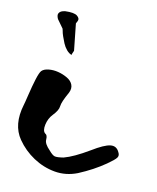

<svg xmlns="http://www.w3.org/2000/svg" viewBox="-105 -753 681 833"><g transform="rotate(15 235.0 -336.0)"><path d="M93 -601 63 -636Q54 -652 58.5 -661Q63 -670 74 -674L84 -677Q124 -682 138.5 -672Q153 -662 148 -650L143 -638L166 -521Q160 -505 160 -501Q148 -504 136.5 -515.5Q125 -527 117.5 -541.5Q110 -556 104 -569.5Q98 -583 96 -592ZM162 -500 160 -501Q160 -501 160.5 -500.5ZM466 -145Q474 -133 467.5 -122Q461 -111 431 -86Q383 -46 320 -13Q271 11 220 6.5Q169 2 123 -23Q77 -48 44 -88Q-3 -145 16 -237Q18 -245 24 -285.5Q30 -326 37 -358Q44 -390 51 -399Q60 -410 80.5 -414Q101 -418 123 -414.5Q145 -411 165 -401.5Q185 -392 192.5 -376Q200 -360 192 -340Q170 -292 170 -273Q170 -255 149 -229Q132 -208 128.5 -179.5Q125 -151 138 -142Q149 -138 149 -117Q149 -99 176 -76Q193 -59 203.5 -57Q214 -55 242 -62Q284 -77 348 -123Q398 -160 425 -165.5Q452 -171 466 -145Z"/></g></svg>

Font: Beth Ellen
Style: Regular
Weight: 400
Designer: Alyson Diaz
Version: Version 2.000